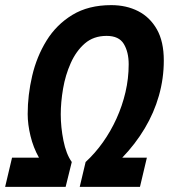

<svg xmlns="http://www.w3.org/2000/svg" viewBox="-64 -729 659 749"><path d="M-44 0 -17 -114H88Q66 -153 55 -198.5Q44 -244 44 -284Q44 -358 61.5 -433Q79 -508 117.5 -570.5Q156 -633 218.5 -671Q281 -709 370 -709Q429 -709 475 -685.5Q521 -662 548 -614.5Q575 -567 575 -493Q575 -423 556 -356Q537 -289 500.5 -228Q464 -167 413 -114H509L482 0H247L270 -97Q307 -131 337.5 -174Q368 -217 390.5 -266.5Q413 -316 425.5 -369.5Q438 -423 438 -478Q438 -526 419 -557.5Q400 -589 352 -589Q301 -589 267 -559.5Q233 -530 212 -483Q191 -436 182 -383Q173 -330 173 -283Q173 -233 183.5 -180.5Q194 -128 216 -97L192 0Z"/></svg>

Font: Ubuntu Sans Mono
Style: Italic
Weight: 400
Italic angle: -13.5°
Monospace: yes
Designer: Dalton Maag Ltd
Foundry: Dalton Maag Ltd
Version: Version 1.006